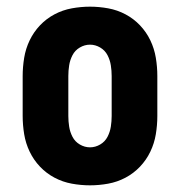

<svg xmlns="http://www.w3.org/2000/svg" viewBox="-20 -548 540 576"><path d="M250 8Q223 8 195.5 3Q168 -2 143.5 -15Q119 -28 100 -48Q81 -68 69 -93Q57 -118 52.5 -145.5Q48 -173 48 -200V-320Q48 -347 52.5 -374.5Q57 -402 69 -427Q81 -452 100 -472Q119 -492 143.5 -505Q168 -518 195.5 -523Q223 -528 250 -528Q277 -528 304.5 -523Q332 -518 356.5 -505Q381 -492 400 -472Q419 -452 431 -427Q443 -402 447.5 -374.5Q452 -347 452 -320V-200Q452 -173 447.5 -145.5Q443 -118 431 -93Q419 -68 400 -48Q381 -28 356.5 -15Q332 -2 304.5 3Q277 8 250 8ZM250 -106Q266 -106 280.5 -114.5Q295 -123 302.5 -137.5Q310 -152 312.5 -168Q315 -184 315 -200V-320Q315 -336 312.5 -352Q310 -368 302.5 -382.5Q295 -397 280.5 -405.5Q266 -414 250 -414Q234 -414 219.5 -405.5Q205 -397 197.5 -382.5Q190 -368 187.5 -352Q185 -336 185 -320V-200Q185 -184 187.5 -168Q190 -152 197.5 -137.5Q205 -123 219.5 -114.5Q234 -106 250 -106Z"/></svg>

Font: Iosevka SS04 Heavy
Style: Regular
Weight: 900
Monospace: yes
Designer: Belleve Invis
Foundry: Belleve Invis
Version: Version 19.0.0; ttfautohint (v1.8.4)